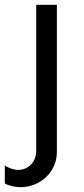

<svg xmlns="http://www.w3.org/2000/svg" viewBox="-43 -520 348 800"><path d="M42 260C126 260 194 195 194 114V-500H108V109C108 154 75 188 33 188C16 188 -9 180 -23 169V244C-10 253 19 260 42 260Z"/></svg>

Font: Oakes
Style: Regular
Weight: 400
Designer: Samuel Oakes
Foundry: Samuel Oakes
Version: Version 1.003;PS 001.003;hotconv 1.0.88;makeotf.lib2.5.64775